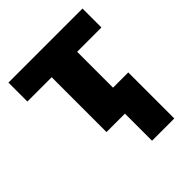

<svg xmlns="http://www.w3.org/2000/svg" viewBox="-207 -684 1018 1018"><g transform="rotate(-45 301.5 -175.0)"><path d="M579.1 -411.1H397V-142.1H511.2V203.1H344.2V0H206.1V-411.1H23.9V-553.2H579.1Z"/></g></svg>

Font: Black Ops One [rus by aLiNcE]
Style: Regular
Weight: 400
Designer: James Grieshaber
Foundry: James Grieshaber
Version: Version 1.002;May 25, 2024;FontCreator 13.0.0.2680 64-bit